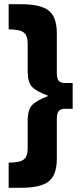

<svg xmlns="http://www.w3.org/2000/svg" viewBox="-20 -763 396 909"><path d="M288 -370H324V-248H288Q267 -248 258 -237Q249 -226 249 -201V-11Q249 65 211 95.5Q173 126 80 126H21V7Q73 7 92 -7.5Q111 -22 111 -59V-191Q111 -244 132.5 -266Q154 -288 209 -309Q153 -330 132 -351.5Q111 -373 111 -426V-558Q111 -595 92 -609.5Q73 -624 21 -624V-743H80Q173 -743 211 -712.5Q249 -682 249 -606V-416Q249 -391 258 -380.5Q267 -370 288 -370Z"/></svg>

Font: Montserrat-Arabic SemiBold
Style: Regular
Weight: 600
Designer: Mohamed Gaber
Foundry: Kief Type Foundry
Version: Version 5.008;PS 005.008;hotconv 1.0.88;makeotf.lib2.5.64775